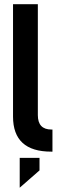

<svg xmlns="http://www.w3.org/2000/svg" viewBox="-20 -710 279 899"><path d="M41 -164.1V-690.4H157.2V-170.9Q157.2 -103.5 220.7 -103.5H225.6V0H219.7Q41 0 41 -164.1ZM72.3 29.3H165V87.9L72.3 168.9Z"/></svg>

Font: Dinish Condensed
Style: Bold
Weight: 700
Width: 3
Designer: Bert Driehuis
Foundry: Playbeing
Version: Version 3.006; git-39231f3c-release